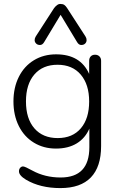

<svg xmlns="http://www.w3.org/2000/svg" viewBox="-20 -775 617 982"><path d="M393.6 -118.9Q436 -168.9 436 -255.9Q436 -342.8 393.1 -393.3Q350.1 -443.8 274.4 -443.8Q198.7 -443.8 155.8 -394Q112.8 -344.2 112.8 -256.1Q112.8 -168 156 -118.4Q199.2 -68.8 275.1 -68.8Q351.1 -68.8 393.6 -118.9ZM267.1 -497.1Q391.1 -497.1 436 -397V-463.9Q436 -478 444.1 -486.6Q452.1 -495.1 466.1 -495.1Q480 -495.1 488.5 -486.6Q497.1 -478 497.1 -463.9V-27.8Q497.1 78.1 444.6 132.6Q392.1 187 288.8 187Q185.5 187 112.8 144Q76.7 122.1 77.1 101.1Q77.1 89.8 83.5 83Q89.8 76.2 97.7 76.2Q107.4 76.2 146 97.7Q210.4 132.8 290 132.8Q437 132.8 437 -22V-117.2Q416 -68.4 372.6 -41.7Q329.1 -15.1 266.1 -15.1Q203.1 -15.1 153.6 -45.2Q104 -75.2 76.4 -130.1Q48.8 -185.1 48.8 -256.1Q48.8 -327.1 76.4 -382.1Q104 -437 153.6 -467Q203.1 -497.1 267.1 -497.1ZM163.1 -588.9 256.8 -733.9Q273.4 -754.9 287.4 -754.9Q301.3 -754.9 308.6 -750Q315.9 -745.1 323.2 -733.9L417 -588.9Q422.9 -580.1 422.9 -569.8Q422.9 -559.6 415.5 -552.2Q408.2 -544.9 395.5 -544.9Q382.8 -544.9 374 -560.1L290 -699.2L206.1 -560.1Q197.3 -544.9 184.6 -544.9Q171.9 -544.9 164.6 -552.5Q157.2 -560.1 157.2 -569.8Q157.2 -579.6 163.1 -588.9Z"/></svg>

Font: Nunito-Light
Style: Regular
Weight: 300
Designer: Vernon Adams
Foundry: newtypography
Version: Version 3.000